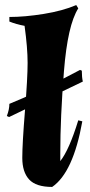

<svg xmlns="http://www.w3.org/2000/svg" viewBox="-20 -723 354 758"><path d="M296 -447 303 -444Q303 -418 307 -401L16 -261L7 -265Q17 -291 17 -313Q126 -358 197.5 -395.5Q269 -433 296 -447ZM218 -118Q218 -102 218 -87Q253 -131 289 -248L305 -244Q269 -42 186 15Q122 15 95 -14.5Q68 -44 68 -99.5Q68 -155 78.5 -285Q89 -415 89 -474.5Q89 -534 77 -621Q44 -627 17 -638V-656Q78 -656 152.5 -668Q227 -680 281 -703L289 -690Q247 -624 232.5 -442Q218 -260 218 -118Z"/></svg>

Font: Almendra
Style: Bold Italic
Weight: 700
Italic angle: -12°
Designer: Ana Sanfelippo
Foundry: Ana Sanfelippo
Version: Version 1.004